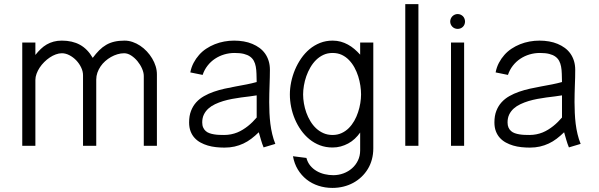

<svg xmlns="http://www.w3.org/2000/svg" viewBox="-20 -710 2916 935"><path d="M88.4 -502.9V0H152.3V-320.8Q152.3 -335.4 158 -350.8Q163.6 -366.2 173.1 -380.6Q182.6 -395 195.3 -407.7Q208 -420.4 222.2 -429.9Q236.3 -439.5 251.7 -445.1Q267.1 -450.7 281.2 -450.7Q299.8 -450.7 318.4 -440.9Q336.9 -431.2 351.6 -415.8Q366.2 -400.4 375.2 -381.3Q384.3 -362.3 384.3 -343.3V0H448.7V-322.8Q448.7 -339.8 454.3 -356Q460 -372.1 469.5 -386.2Q479 -400.4 492.2 -412.1Q505.4 -423.8 520.5 -432.4Q535.6 -440.9 552 -445.8Q568.4 -450.7 584.5 -450.7Q601.6 -450.7 618.7 -439.7Q635.7 -428.7 649.4 -412.1Q663.1 -395.5 671.6 -376.2Q680.2 -356.9 680.2 -339.8V0H744.1V-347.7Q744.1 -367.7 738 -387.5Q731.9 -407.2 720.9 -425.5Q710 -443.8 695.1 -459.7Q680.2 -475.6 662.6 -487.3Q645 -499 625.7 -505.6Q606.4 -512.2 586.4 -512.2Q558.6 -512.2 536.9 -507.1Q515.1 -502 497.1 -491.5Q479 -481 463.1 -465.1Q447.3 -449.2 431.6 -428.2Q406.2 -471.7 369.4 -491.9Q332.5 -512.2 281.2 -512.2Q259.3 -512.2 241.2 -507.3Q223.1 -502.4 207.5 -493.4Q191.9 -484.4 178.5 -471.4Q165 -458.5 152.3 -442.4V-502.9Z M1320.8 -9.3Q1311.5 -32.2 1305.7 -56.9Q1299.8 -81.5 1296.6 -107.4Q1293.5 -133.3 1292.2 -159.9Q1291 -186.5 1291 -212.9Q1291 -233.4 1291.5 -253.9Q1292 -274.4 1292.7 -294.4Q1293.5 -314.5 1293.9 -333.5Q1294.4 -352.5 1294.4 -370.1Q1294.4 -393.6 1288.3 -413.3Q1282.2 -433.1 1271 -449Q1259.8 -464.8 1243.9 -476.6Q1228 -488.3 1208.7 -496.3Q1189.5 -504.4 1167 -508.3Q1144.5 -512.2 1120.1 -512.2Q1095.7 -512.2 1071.8 -507.8Q1047.9 -503.4 1025.9 -494.6Q1003.9 -485.8 984.4 -472.9Q964.8 -460 949.5 -442.6Q934.1 -425.3 922.9 -404.1Q911.6 -382.8 906.7 -357.4L966.8 -345.2Q975.1 -370.1 990.7 -390.1Q1006.3 -410.2 1026.9 -423.8Q1047.4 -437.5 1071.8 -444.8Q1096.2 -452.1 1122.6 -452.1Q1149.4 -452.1 1167.7 -447.5Q1186 -442.9 1197.8 -434.3Q1209.5 -425.8 1216.1 -413.6Q1222.7 -401.4 1225.6 -385.5Q1228.5 -369.6 1229 -350.8Q1229.5 -332 1230 -310.5Q1207.5 -304.2 1181.6 -299.1Q1155.8 -293.9 1128.4 -289.1Q1101.1 -284.2 1073.7 -278.1Q1046.4 -272 1021 -263.2Q995.6 -254.4 973.6 -241.9Q951.7 -229.5 935.5 -211.7Q919.4 -193.8 910.2 -169.9Q900.9 -146 900.9 -113.8Q900.9 -89.4 908 -70.8Q915 -52.2 927.5 -38.6Q939.9 -24.9 956.5 -15.9Q973.1 -6.8 992.2 -1.2Q1011.2 4.4 1032 6.6Q1052.7 8.8 1073.2 8.8Q1099.6 8.8 1122.3 3.7Q1145 -1.5 1165.3 -11Q1185.5 -20.5 1203.9 -34.4Q1222.2 -48.3 1240.2 -65.9Q1245.6 -47.4 1251 -28.6Q1256.3 -9.8 1263.7 7.8ZM1230 -137.7Q1220.7 -127 1210 -116.2Q1199.2 -105.5 1187.5 -96.2Q1175.8 -86.9 1162.8 -78.9Q1149.9 -70.8 1135.5 -64.9Q1121.1 -59.1 1105 -55.9Q1088.9 -52.7 1071.3 -52.7Q1059.6 -52.7 1047.1 -53.2Q1034.7 -53.7 1022.7 -55.7Q1010.7 -57.6 1000.2 -61.3Q989.7 -64.9 981.9 -71.8Q974.1 -78.6 969.5 -88.9Q964.8 -99.1 964.8 -113.8Q964.8 -135.7 972.9 -152.3Q981 -168.9 994.9 -181.4Q1008.8 -193.8 1027.3 -202.6Q1045.9 -211.4 1066.9 -217.8Q1087.9 -224.1 1110.4 -228.3Q1132.8 -232.4 1154.3 -235.4Q1175.8 -238.3 1195.3 -240.5Q1214.8 -242.7 1230 -245.6Z M1797.9 -502.9H1733.9V-443.8Q1720.2 -459 1705.6 -471.4Q1690.9 -483.9 1674.3 -492.9Q1657.7 -502 1639.4 -507.1Q1621.1 -512.2 1599.6 -512.2Q1566.9 -512.2 1538.6 -501Q1510.3 -489.7 1487.3 -470.5Q1464.4 -451.2 1446.5 -425.3Q1428.7 -399.4 1416.5 -370.4Q1404.3 -341.3 1397.9 -310.3Q1391.6 -279.3 1391.6 -250Q1391.6 -220.2 1397.7 -189.5Q1403.8 -158.7 1416 -129.9Q1428.2 -101.1 1446 -75.9Q1463.9 -50.8 1486.8 -32Q1509.8 -13.2 1538.1 -2.4Q1566.4 8.3 1599.6 8.3Q1620.1 8.3 1639.2 3.2Q1658.2 -2 1675.5 -11.2Q1692.9 -20.5 1707.5 -34.2Q1722.2 -47.9 1733.9 -64.5V22Q1733.9 49.3 1723.1 71.5Q1712.4 93.8 1694.3 109.6Q1676.3 125.5 1652.6 134.3Q1628.9 143.1 1603 143.1Q1582 143.1 1561 138.2Q1540 133.3 1522.2 123Q1504.4 112.8 1491.2 96.9Q1478 81.1 1472.2 59.1L1406.7 50.8Q1413.1 86.9 1430.4 115.5Q1447.8 144 1473.1 164.1Q1498.5 184.1 1530.8 194.6Q1563 205.1 1598.6 205.1Q1627 205.1 1652.6 198.7Q1678.2 192.4 1700.2 180.4Q1722.2 168.5 1740.2 151.4Q1758.3 134.3 1771.2 113Q1784.2 91.8 1791 66.4Q1797.9 41 1797.9 12.7ZM1738.3 -250Q1738.3 -230 1734.6 -207.5Q1731 -185.1 1723.6 -163.1Q1716.3 -141.1 1705.1 -121.3Q1693.8 -101.6 1678.5 -86.2Q1663.1 -70.8 1643.3 -61.8Q1623.5 -52.7 1599.6 -52.7Q1575.2 -52.7 1555.2 -61.5Q1535.2 -70.3 1519.3 -85.2Q1503.4 -100.1 1491.5 -119.9Q1479.5 -139.6 1471.7 -161.6Q1463.9 -183.6 1460 -206.3Q1456.1 -229 1456.1 -250Q1456.1 -270.5 1460 -293.5Q1463.9 -316.4 1471.7 -338.9Q1479.5 -361.3 1491.5 -381.8Q1503.4 -402.3 1519.3 -418Q1535.2 -433.6 1555.2 -442.9Q1575.2 -452.1 1599.6 -452.1Q1624.5 -452.1 1644.3 -442.9Q1664.1 -433.6 1679.4 -417.7Q1694.8 -401.9 1706.1 -381.3Q1717.3 -360.8 1724.4 -338.4Q1731.4 -315.9 1734.9 -293Q1738.3 -270 1738.3 -250Z M2017.6 -689.9H1953.6V0H2017.6Z M2240.2 -502.9H2176.3V0H2240.2ZM2244.6 -605Q2244.6 -612.3 2241.9 -619.1Q2239.3 -626 2234.4 -630.9Q2229.5 -635.7 2222.9 -638.7Q2216.3 -641.6 2208.5 -641.6Q2201.2 -641.6 2194.6 -638.7Q2188 -635.7 2183.1 -630.9Q2178.2 -626 2175.3 -619.1Q2172.4 -612.3 2172.4 -605Q2172.4 -597.7 2175.3 -591.1Q2178.2 -584.5 2183.1 -579.6Q2188 -574.7 2194.6 -572Q2201.2 -569.3 2208.5 -569.3Q2216.3 -569.3 2222.9 -572Q2229.5 -574.7 2234.4 -579.6Q2239.3 -584.5 2241.9 -591.1Q2244.6 -597.7 2244.6 -605Z M2807.6 -9.3Q2798.3 -32.2 2792.5 -56.9Q2786.6 -81.5 2783.4 -107.4Q2780.3 -133.3 2779.1 -159.9Q2777.8 -186.5 2777.8 -212.9Q2777.8 -233.4 2778.3 -253.9Q2778.8 -274.4 2779.5 -294.4Q2780.3 -314.5 2780.8 -333.5Q2781.2 -352.5 2781.2 -370.1Q2781.2 -393.6 2775.1 -413.3Q2769 -433.1 2757.8 -449Q2746.6 -464.8 2730.7 -476.6Q2714.8 -488.3 2695.6 -496.3Q2676.3 -504.4 2653.8 -508.3Q2631.3 -512.2 2606.9 -512.2Q2582.5 -512.2 2558.6 -507.8Q2534.7 -503.4 2512.7 -494.6Q2490.7 -485.8 2471.2 -472.9Q2451.7 -460 2436.3 -442.6Q2420.9 -425.3 2409.7 -404.1Q2398.4 -382.8 2393.6 -357.4L2453.6 -345.2Q2461.9 -370.1 2477.5 -390.1Q2493.2 -410.2 2513.7 -423.8Q2534.2 -437.5 2558.6 -444.8Q2583 -452.1 2609.4 -452.1Q2636.2 -452.1 2654.5 -447.5Q2672.9 -442.9 2684.6 -434.3Q2696.3 -425.8 2702.9 -413.6Q2709.5 -401.4 2712.4 -385.5Q2715.3 -369.6 2715.8 -350.8Q2716.3 -332 2716.8 -310.5Q2694.3 -304.2 2668.5 -299.1Q2642.6 -293.9 2615.2 -289.1Q2587.9 -284.2 2560.5 -278.1Q2533.2 -272 2507.8 -263.2Q2482.4 -254.4 2460.4 -241.9Q2438.5 -229.5 2422.4 -211.7Q2406.2 -193.8 2397 -169.9Q2387.7 -146 2387.7 -113.8Q2387.7 -89.4 2394.8 -70.8Q2401.9 -52.2 2414.3 -38.6Q2426.8 -24.9 2443.4 -15.9Q2460 -6.8 2479 -1.2Q2498 4.4 2518.8 6.6Q2539.6 8.8 2560.1 8.8Q2586.4 8.8 2609.1 3.7Q2631.8 -1.5 2652.1 -11Q2672.4 -20.5 2690.7 -34.4Q2709 -48.3 2727.1 -65.9Q2732.4 -47.4 2737.8 -28.6Q2743.2 -9.8 2750.5 7.8ZM2716.8 -137.7Q2707.5 -127 2696.8 -116.2Q2686 -105.5 2674.3 -96.2Q2662.6 -86.9 2649.7 -78.9Q2636.7 -70.8 2622.3 -64.9Q2607.9 -59.1 2591.8 -55.9Q2575.7 -52.7 2558.1 -52.7Q2546.4 -52.7 2533.9 -53.2Q2521.5 -53.7 2509.5 -55.7Q2497.6 -57.6 2487.1 -61.3Q2476.6 -64.9 2468.8 -71.8Q2460.9 -78.6 2456.3 -88.9Q2451.7 -99.1 2451.7 -113.8Q2451.7 -135.7 2459.7 -152.3Q2467.8 -168.9 2481.7 -181.4Q2495.6 -193.8 2514.2 -202.6Q2532.7 -211.4 2553.7 -217.8Q2574.7 -224.1 2597.2 -228.3Q2619.6 -232.4 2641.1 -235.4Q2662.6 -238.3 2682.1 -240.5Q2701.7 -242.7 2716.8 -245.6Z"/></svg>

Font: Saysettha
Style: Regular
Weight: 400
Designer: John M. Durdin
Foundry: Lao Script for Windows
Version: Version 2.201